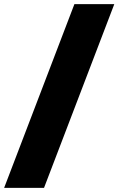

<svg xmlns="http://www.w3.org/2000/svg" viewBox="-45 -758 573 929"><path d="M-25 151 315 -738H508L168 151Z"/></svg>

Font: REM Black
Style: Regular
Weight: 900
Designer: Octavio Pardo
Foundry: Ashler Design
Version: Version 1.005;gftools[0.9.28]